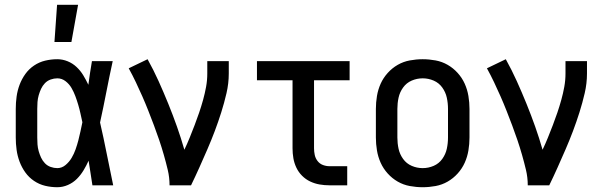

<svg xmlns="http://www.w3.org/2000/svg" viewBox="-20 -776 2540 804"><path d="M220 8Q194 8 169 2Q144 -4 122.5 -18.5Q101 -33 86 -54Q71 -75 62 -99Q53 -123 49.5 -148.5Q46 -174 46 -200V-320Q46 -346 49.5 -371.5Q53 -397 62 -421Q71 -445 86 -466Q101 -487 122.5 -501.5Q144 -516 169 -522Q194 -528 220 -528Q242 -528 263 -519.5Q284 -511 300.5 -495.5Q317 -480 328.5 -461Q340 -442 350 -421Q353 -446 357 -470.5Q361 -495 365 -520H452Q438 -456 425.5 -391.5Q413 -327 399 -263Q414 -198 427 -132Q440 -66 454 0H367Q363 -26 359 -52Q355 -78 351 -103Q342 -83 330 -63Q318 -43 302 -27Q286 -11 264.5 -1.5Q243 8 220 8ZM220 -72Q239 -72 254.5 -85Q270 -98 280 -115Q290 -132 296.5 -150.5Q303 -169 308 -188Q313 -207 317 -226Q321 -245 325 -264Q321 -282 317 -300.5Q313 -319 307.5 -337.5Q302 -356 295.5 -373.5Q289 -391 279.5 -407.5Q270 -424 254.5 -436Q239 -448 220 -448Q206 -448 192 -443Q178 -438 168 -427.5Q158 -417 152 -404Q146 -391 142 -377Q138 -363 137 -348.5Q136 -334 136 -320V-200Q136 -186 137 -171.5Q138 -157 142 -143Q146 -129 152 -116Q158 -103 168 -92.5Q178 -82 192 -77Q206 -72 220 -72ZM208 -600 219 -756H307L279 -600Z M690 0Q690 -33 682.5 -64.5Q675 -96 666 -127.5Q657 -159 646.5 -190Q636 -221 624.5 -251.5Q613 -282 601 -312.5Q589 -343 576 -372.5Q563 -402 549 -431.5Q535 -461 519 -490L598 -528Q623 -483 644 -436.5Q665 -390 684.5 -342Q704 -294 721 -246Q738 -198 752 -149Q764 -174 774.5 -200Q785 -226 795 -252Q805 -278 814 -304.5Q823 -331 830.5 -358Q838 -385 843 -412.5Q848 -440 848 -468V-520H938V-468Q938 -427 928.5 -386Q919 -345 906.5 -305.5Q894 -266 879.5 -227.5Q865 -189 848.5 -151Q832 -113 815 -75Q798 -37 780 0Z M1360 0Q1339 0 1318.5 -3.5Q1298 -7 1279 -16Q1260 -25 1245 -40Q1230 -55 1221 -74Q1212 -93 1208.5 -113.5Q1205 -134 1205 -155V-440H1056V-520H1444V-440H1295V-155Q1295 -141 1298 -127Q1301 -113 1310 -101.5Q1319 -90 1332.5 -85Q1346 -80 1360 -80H1434V0Z M1750 8Q1723 8 1696 3Q1669 -2 1645.5 -15.5Q1622 -29 1603.5 -49.5Q1585 -70 1574 -94.5Q1563 -119 1558.5 -146Q1554 -173 1554 -200V-320Q1554 -347 1558.5 -374Q1563 -401 1574 -425.5Q1585 -450 1603.5 -470.5Q1622 -491 1645.5 -504.5Q1669 -518 1696 -523Q1723 -528 1750 -528Q1777 -528 1804 -523Q1831 -518 1854.5 -504.5Q1878 -491 1896.5 -470.5Q1915 -450 1926 -425.5Q1937 -401 1941.5 -374Q1946 -347 1946 -320V-200Q1946 -173 1941.5 -146Q1937 -119 1926 -94.5Q1915 -70 1896.5 -49.5Q1878 -29 1854.5 -15.5Q1831 -2 1804 3Q1777 8 1750 8ZM1750 -72Q1774 -72 1796 -81.5Q1818 -91 1832 -110.5Q1846 -130 1851 -153Q1856 -176 1856 -200V-320Q1856 -344 1851 -367Q1846 -390 1832 -409.5Q1818 -429 1796 -438.5Q1774 -448 1750 -448Q1726 -448 1704 -438.5Q1682 -429 1668 -409.5Q1654 -390 1649 -367Q1644 -344 1644 -320V-200Q1644 -176 1649 -153Q1654 -130 1668 -110.5Q1682 -91 1704 -81.5Q1726 -72 1750 -72Z M2190 0Q2190 -33 2182.5 -64.5Q2175 -96 2166 -127.5Q2157 -159 2146.5 -190Q2136 -221 2124.5 -251.5Q2113 -282 2101 -312.5Q2089 -343 2076 -372.5Q2063 -402 2049 -431.5Q2035 -461 2019 -490L2098 -528Q2123 -483 2144 -436.5Q2165 -390 2184.5 -342Q2204 -294 2221 -246Q2238 -198 2252 -149Q2264 -174 2274.5 -200Q2285 -226 2295 -252Q2305 -278 2314 -304.5Q2323 -331 2330.5 -358Q2338 -385 2343 -412.5Q2348 -440 2348 -468V-520H2438V-468Q2438 -427 2428.5 -386Q2419 -345 2406.5 -305.5Q2394 -266 2379.5 -227.5Q2365 -189 2348.5 -151Q2332 -113 2315 -75Q2298 -37 2280 0Z"/></svg>

Font: Iosevka Curly Medium
Style: Regular
Weight: 500
Monospace: yes
Designer: Belleve Invis
Foundry: Belleve Invis
Version: Version 22.1.2; ttfautohint (v1.8.4)